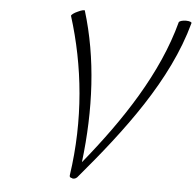

<svg xmlns="http://www.w3.org/2000/svg" viewBox="-57 -876 972 952"><g transform="rotate(5 429.5 -399.5)"><path d="M361 11C575 -241 780 -509 859 -800C861 -805 849 -810 831 -810C814 -810 799 -805 796 -800C727 -540 564 -294 378 -66C410 -330 398 -585 327 -816C327 -820 311 -817 293 -808C274 -800 260 -789 261 -784C337 -542 365 -276 324 3C322 11 327 16 336 17C340 21 353 19 361 11Z"/></g></svg>

Font: Nupuram ExtraLight Oblique
Style: Regular
Weight: 200
Designer: Santhosh Thottingal (santhosh.thottingal@gmail.com)
Foundry: SMC
Version: Version 1.000